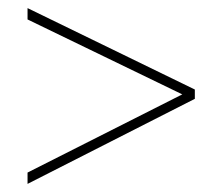

<svg xmlns="http://www.w3.org/2000/svg" viewBox="-20 -655 549 474"><path d="M48 -229 430 -422 48 -607V-635L461 -434V-411L48 -201Z"/></svg>

Font: Noto Sans Telugu UI SemiCondensed Thin
Style: Regular
Weight: 100
Width: 4
Designer: Jelle Bosma - Monotype Design Team
Foundry: Monotype Imaging Inc.
Version: Version 2.005; ttfautohint (v1.8.4.7-5d5b)